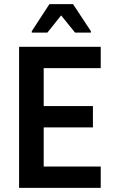

<svg xmlns="http://www.w3.org/2000/svg" viewBox="-20 -916 558 936"><path d="M73 0V-688H471V-584H193V-399H433V-295H193V-104H471V0ZM135 -757V-764L221 -896H336L423 -764V-757H346L278 -841L211 -757Z"/></svg>

Font: Saira Semi Condensed Medium
Style: Regular
Weight: 500
Width: 4
Designer: Hector Gatti with collaboration of the Omnibus-Type team
Foundry: Omnibus-Type
Version: Version 1.001; ttfautohint (v1.8)